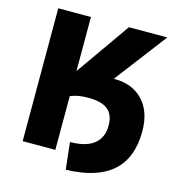

<svg xmlns="http://www.w3.org/2000/svg" viewBox="-119 -834 943 1025"><g transform="rotate(15 352.5 -321.0)"><path d="M256.8 -433.6 466.8 -732.4H678.7L460 -445.3H465.8Q563.5 -445.3 621.6 -383.8Q679.7 -322.3 679.7 -212.9Q679.7 81.1 337.9 89.8L321.3 -58.6Q411.1 -59.6 454.6 -95.2Q498 -130.9 498 -196.3Q498 -255.9 463.9 -284.2Q429.7 -312.5 354.5 -312.5Q295.9 -312.5 256.8 -294.9V2H76.2V-732.4H256.8Z"/></g></svg>

Font: Gen Shin Gothic Heavy
Style: Bold
Weight: 900
Designer: [Source Han Sans]
Ryoko NISHIZUKA  (kana & ideographs); Paul D. Hunt (Latin, Greek & Cyrillic); Wenlong ZHANG  (bopomofo
Version: Version 1.002.20150607